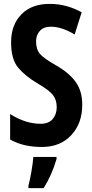

<svg xmlns="http://www.w3.org/2000/svg" viewBox="-20 -744 474 985"><path d="M267 -409Q205 -444 185 -467.5Q165 -491 165 -532Q165 -564 184.5 -585.5Q204 -607 241 -607Q297 -607 363 -567L399 -681Q320 -724 237 -724Q143 -725 89.5 -670Q36 -615 37 -525Q37 -440 73.5 -396.5Q110 -353 173 -316Q233 -281 252 -256Q271 -231 271 -194Q271 -158 250.5 -133.5Q230 -109 189 -109Q110 -109 32 -159V-28Q71 -7 110.5 1.5Q150 10 195 10Q289 10 345.5 -50.5Q402 -111 402 -207Q402 -277 368 -324Q334 -371 267 -409ZM151 61Q149 91 141 137Q133 183 126 208V221H204Q246 154 270 72V61Z"/></svg>

Font: Noto Sans UI Condensed
Style: Bold
Weight: 700
Width: 3
Designer: Monotype Design Team
Foundry: Monotype Imaging Inc.
Version: 1.001